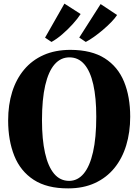

<svg xmlns="http://www.w3.org/2000/svg" viewBox="-20 -1029 764 1061"><path d="M357 12Q240 12.5 166.5 -35.2Q93 -83 59 -168Q25 -253 25 -363.5Q25 -449.5 47.2 -520.8Q69.5 -592 113.2 -644.2Q157 -696.5 221.2 -725Q285.5 -753.5 370 -753.5Q486 -753 558.8 -706.8Q631.5 -660.5 665.5 -577.5Q699.5 -494.5 699.5 -384Q699.5 -298.5 677.5 -226Q655.5 -153.5 612 -100.2Q568.5 -47 504.5 -17.5Q440.5 12 357 12ZM362 -29.5Q409 -29.5 442.5 -69.5Q476 -109.5 494 -188.5Q512 -267.5 512 -384Q512 -489 495.5 -562.2Q479 -635.5 446 -673.8Q413 -712 363.5 -712Q315.5 -712 281.8 -673.5Q248 -635 230 -557.8Q212 -480.5 212 -364Q212 -259 228.8 -184Q245.5 -109 278.8 -69.2Q312 -29.5 362 -29.5ZM453.5 -797.5 418 -821.5 536 -1006.5 627 -946Q615 -927.5 594 -906Q573 -884.5 548.2 -863.5Q523.5 -842.5 498.8 -825Q474 -807.5 454.5 -797.5ZM264 -797.5 229 -821 336 -1009 425.5 -951.5Q410 -927 382.8 -896.8Q355.5 -866.5 324.5 -839.8Q293.5 -813 265 -797.5Z"/></svg>

Font: Merriweather 96pt ExtraBold
Style: Regular
Weight: 800
Version: Version 2.100